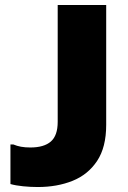

<svg xmlns="http://www.w3.org/2000/svg" viewBox="-20 -740 513 772"><path d="M22 -159H34Q48 -153 64.5 -150Q81 -147 102 -147Q157 -147 184.5 -171Q212 -195 212 -250V-720H407V-238Q407 -148 370.5 -93Q334 -38 272 -13Q210 12 132 12Q103 12 73 9Q43 6 22 0Z"/></svg>

Font: Kufam ExtraBold
Style: Regular
Weight: 800
Designer: Wael Morcos, Artur Schmal
Foundry: Original Type
Version: Version 1.300; ttfautohint (v1.8.3)